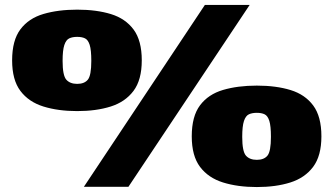

<svg xmlns="http://www.w3.org/2000/svg" viewBox="-20 -748 1347 776"><path d="M29 -504Q29 -585 62.5 -629.5Q96 -674 155.5 -691.5Q215 -709 292 -709Q370 -709 428.5 -691Q487 -673 520 -628.5Q553 -584 553 -504Q553 -425 519.5 -380.5Q486 -336 427.5 -317.5Q369 -299 292 -299Q215 -299 155.5 -317.5Q96 -336 62.5 -380.5Q29 -425 29 -504ZM233 -502Q233 -443 248 -426Q263 -409 292 -409Q321 -409 335 -426Q349 -443 349 -502Q349 -546 342.5 -566.5Q336 -587 323.5 -593Q311 -599 292 -599Q273 -599 260 -593Q247 -587 240 -566Q233 -545 233 -502ZM499 7H319L808 -728H989ZM755 -197Q755 -278 788.5 -322.5Q822 -367 881.5 -384.5Q941 -402 1018 -402Q1096 -402 1154.5 -384Q1213 -366 1246 -321.5Q1279 -277 1279 -197Q1279 -118 1245.5 -73.5Q1212 -29 1153.5 -10.5Q1095 8 1018 8Q941 8 881.5 -10.5Q822 -29 788.5 -73.5Q755 -118 755 -197ZM959 -195Q959 -136 974 -119Q989 -102 1018 -102Q1047 -102 1061 -119Q1075 -136 1075 -195Q1075 -239 1068.5 -259.5Q1062 -280 1049.5 -286Q1037 -292 1018 -292Q999 -292 986 -286Q973 -280 966 -259Q959 -238 959 -195Z"/></svg>

Font: Georama Expanded Black
Style: Regular
Weight: 900
Width: 7
Designer: Jean-Baptiste Levee
Foundry: Production Type
Version: Version 1.000